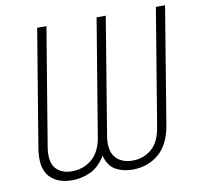

<svg xmlns="http://www.w3.org/2000/svg" viewBox="-81 -813 934 906"><g transform="rotate(-10 385.5 -359.5)"><path d="M62 -168 154.8 -727.5H199.2L106.4 -168Q94.2 -95.2 121.6 -63.7Q148.9 -32.2 198.7 -32.2Q255.4 -32.2 295.4 -66.2Q335.4 -100.1 346.7 -168L439.5 -727.5H483.4L391.1 -168Q379.9 -100.1 407.7 -66.2Q435.5 -32.2 490.7 -32.2Q541.5 -32.2 580.3 -64Q619.1 -95.7 630.9 -168L723.6 -727.5H767.6L675.3 -168Q659.7 -76.7 607.4 -33.4Q555.2 9.8 482.4 9.8Q437.5 9.8 402.3 -9.5Q367.2 -28.8 354 -79.6Q323.2 -28.8 280.8 -9.5Q238.3 9.8 193.4 9.8Q120.6 9.8 83.7 -33.4Q46.9 -76.7 62 -168Z"/></g></svg>

Font: Inter Display Extra Light
Style: Italic
Weight: 200
Italic angle: -9.39999°
Designer: Rasmus Andersson
Foundry: rsms
Version: Version 4.000;git-4fc901f